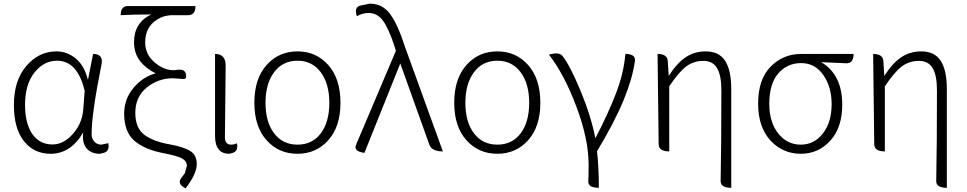

<svg xmlns="http://www.w3.org/2000/svg" viewBox="-20 -828 5289 1050"><path d="M257 13Q166 13 111 -56Q56 -125 56 -254Q56 -388 124 -467Q192 -547 289 -547Q346 -547 393 -509Q441 -471 461 -391L489 -533Q547 -533 535 -475Q481 -207 481 -95Q481 -69 496 -53Q512 -37 534 -37L572 -45Q582 1 543 9L525 13Q479 13 453 -17Q428 -48 435 -104Q367 13 257 13ZM267 -38Q327 -38 377 -94Q428 -150 435 -226L443 -331Q404 -496 292 -496Q220 -496 168 -431Q117 -366 117 -254Q117 -154 156 -96Q196 -38 267 -38Z M995 202Q947 178 971 146L991 119L1002 79Q1002 53 975 38Q949 24 871 9Q772 -10 715 -58Q659 -107 659 -206Q659 -286 709 -346Q759 -407 831 -427Q778 -453 745 -495Q713 -538 713 -597Q713 -704 807 -749Q709 -749 640 -745Q640 -795 680 -795H1049Q1049 -745 1009 -745H924Q863 -745 818 -705Q774 -665 774 -596Q774 -532 824 -488Q875 -444 930 -444L958 -447Q998 -450 998 -410Q998 -395 983 -396L926 -400Q845 -400 782 -349Q720 -298 720 -211Q720 -129 769 -91Q819 -54 906 -39Q988 -24 1022 -1Q1056 21 1056 69Q1056 123 995 202Z M1234 13Q1156 13 1156 -85V-533Q1215 -533 1214 -468Q1210 -151 1210 -78Q1210 -37 1244 -37Q1258 -37 1276 -44Q1285 2 1246 10Z M1607 13Q1504 13 1437.5 -61.5Q1371 -136 1371 -266Q1371 -397 1437.5 -472Q1504 -547 1607 -547Q1709 -547 1775.5 -472Q1842 -397 1842 -266Q1842 -136 1775.5 -61.5Q1709 13 1607 13ZM1781 -266Q1781 -370 1734 -433Q1687 -496 1607 -496Q1526 -496 1479 -433Q1432 -370 1432 -266Q1432 -161 1479 -99Q1526 -37 1607 -37Q1688 -37 1734.5 -99Q1781 -161 1781 -266Z M1973 8Q1912 0 1927 -36L2145 -550L2137 -576Q2106 -671 2075 -714Q2044 -757 1996 -757Q1961 -757 1932 -739Q1914 -790 1953 -798L2002 -808Q2071 -808 2112 -753Q2154 -698 2194 -574L2402 0Q2341 0 2328 -37L2169 -481Z M2700 13Q2597 13 2530.5 -61.5Q2464 -136 2464 -266Q2464 -397 2530.5 -472Q2597 -547 2700 -547Q2802 -547 2868.5 -472Q2935 -397 2935 -266Q2935 -136 2868.5 -61.5Q2802 13 2700 13ZM2874 -266Q2874 -370 2827 -433Q2780 -496 2700 -496Q2619 -496 2572 -433Q2525 -370 2525 -266Q2525 -161 2572 -99Q2619 -37 2700 -37Q2781 -37 2827.5 -99Q2874 -161 2874 -266Z M3255 199Q3196 199 3197 164Q3199 148 3199 73Q3199 -68 3132 -245Q3065 -423 2982 -529Q3040 -547 3059 -518Q3099 -466 3155 -331Q3211 -197 3236 -72Q3306 -206 3348 -316Q3391 -426 3400 -533Q3459 -533 3452 -492Q3439 -400 3391 -282Q3343 -164 3245 -1Q3255 88 3255 199Z M3979 199Q3921 199 3921 163Q3925 -37 3925 -333Q3925 -417 3901 -456Q3878 -495 3826 -495Q3774 -495 3733 -465Q3693 -435 3640 -356V0Q3582 0 3582 -40L3576 -533Q3630 -533 3632 -493L3637 -413Q3683 -484 3730 -515Q3778 -547 3839 -547Q3912 -547 3945 -496Q3979 -445 3979 -341V199Z M4359 13Q4261 13 4193 -60Q4126 -134 4126 -261Q4126 -394 4194 -463Q4262 -533 4362 -533H4648Q4648 -481 4608 -482L4471 -488Q4586 -420 4586 -256Q4586 -131 4521 -59Q4456 13 4359 13ZM4480 -98Q4528 -159 4528 -259Q4528 -352 4483 -417Q4438 -483 4361 -483Q4284 -483 4235 -425Q4187 -368 4187 -261Q4187 -160 4236 -98Q4285 -37 4359 -37Q4433 -37 4480 -98Z M5158 199Q5100 199 5100 163Q5104 -37 5104 -333Q5104 -417 5080 -456Q5057 -495 5005 -495Q4953 -495 4912 -465Q4872 -435 4819 -356V0Q4761 0 4761 -40L4755 -533Q4809 -533 4811 -493L4816 -413Q4862 -484 4909 -515Q4957 -547 5018 -547Q5091 -547 5124 -496Q5158 -445 5158 -341V199Z"/></svg>

Font: Swei Half Moon CJK SC
Style: Light
Weight: 300
Version: Version 2.071